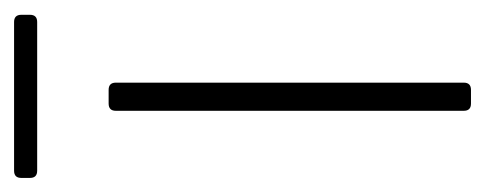

<svg xmlns="http://www.w3.org/2000/svg" viewBox="-246 -450 673 266"><g transform="rotate(-90 90.0 -316.5)"><path d="M70 -10V-492Q70 -502 80 -502H99Q109 -502 109 -492V-10Q109 0 99 0H80Q70 0 70 -10ZM-23 -611V-623Q-23 -633 -13 -633H193Q203 -633 203 -623V-611Q203 -601 193 -601H-13Q-23 -601 -23 -611Z"/></g></svg>

Font: Barlow Semi Condensed ExLight
Style: Regular
Weight: 275
Width: 4
Designer: Jeremy Tribby
Foundry: Tribby Type
Version: Version 1.408